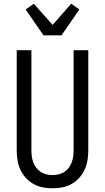

<svg xmlns="http://www.w3.org/2000/svg" viewBox="-20 -1005 565 1033"><path d="M262 8Q236 8 209.5 3Q183 -2 159.5 -15.5Q136 -29 118 -49Q100 -69 89 -93.5Q78 -118 74 -144.5Q70 -171 70 -197V-735H149V-197Q149 -181 151 -164.5Q153 -148 159 -132Q165 -116 175 -102.5Q185 -89 199 -80Q213 -71 229.5 -67Q246 -63 262 -63Q279 -63 295.5 -67Q312 -71 326 -80Q340 -89 350 -102.5Q360 -116 366 -132Q372 -148 374 -164.5Q376 -181 376 -197V-735H455V-197Q455 -171 451 -144.5Q447 -118 436 -93.5Q425 -69 407 -49Q389 -29 365.5 -15.5Q342 -2 315.5 3Q289 8 262 8ZM214 -815 118 -954 162 -985 263 -871 363 -985 407 -954 311 -815Z"/></svg>

Font: Iosevka Pride
Style: Regular
Weight: 400
Monospace: yes
Designer: Belleve Invis
Foundry: Belleve Invis
Version: Version 30.3.1; ttfautohint (v1.8.4)